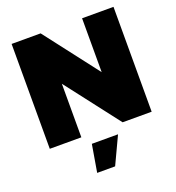

<svg xmlns="http://www.w3.org/2000/svg" viewBox="-164 -832 1108 1206"><g transform="rotate(-20 390.5 -228.5)"><path d="M521 -701V-341L244 -701H50V0H261V-358L537 0H731V-701ZM278 244H398L484 61H309Z"/></g></svg>

Font: Montserrat arm Black
Style: Regular
Weight: 900
Designer: Julieta Ulanovsky
Foundry: Julieta Ulanovsky
Version: Version 6.000;PS 006.000;hotconv 1.0.88;makeotf.lib2.5.64775